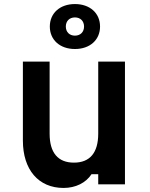

<svg xmlns="http://www.w3.org/2000/svg" viewBox="-20 -910 740 948"><path d="M597 -606H465V-250C465 -156 424 -107 345 -107C266 -107 225 -156 225 -250V-606H93V-216C93 -72 170 18 294 18C353 18 404 -7 432 -50H465V0H597ZM226 -779C226 -713 276 -668 350 -668C424 -668 474 -713 474 -779C474 -845 424 -890 350 -890C276 -890 226 -845 226 -779ZM305 -779C305 -806 323 -824 350 -824C377 -824 395 -806 395 -779C395 -752 377 -734 350 -734C323 -734 305 -752 305 -779Z"/></svg>

Font: Martian Mono Std Md
Style: Regular
Weight: 500
Monospace: yes
Designer: Roman Shamin
Foundry: Evil Martians
Version: Version 1.000